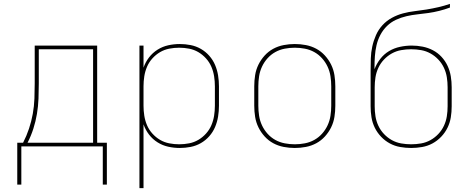

<svg xmlns="http://www.w3.org/2000/svg" viewBox="-20 -755 2440 990"><path d="M69 197V-19H99Q117 -54 129.5 -91.5Q142 -129 149 -168Q156 -207 157.5 -246.5Q159 -286 159 -325V-520H481V-19H531V197H510V0H90V197ZM460 -19V-501H180V-325Q180 -286 178.5 -246.5Q177 -207 170.5 -168Q164 -129 152 -91.5Q140 -54 122 -19Z M699 215V-520H720V-406Q730 -435 748.5 -459Q767 -483 792.5 -499Q818 -515 847.5 -521.5Q877 -528 907 -528Q935 -528 963 -522.5Q991 -517 1015.5 -503Q1040 -489 1059 -467.5Q1078 -446 1089 -420Q1100 -394 1104.5 -366Q1109 -338 1109 -310V-210Q1109 -182 1104.5 -154Q1100 -126 1089 -100Q1078 -74 1059 -52.5Q1040 -31 1015.5 -17Q991 -3 963 2.5Q935 8 907 8Q877 8 847.5 1.5Q818 -5 792.5 -21Q767 -37 748.5 -61Q730 -85 720 -114V215ZM904 -11Q930 -11 955.5 -16Q981 -21 1003 -34Q1025 -47 1042.5 -66.5Q1060 -86 1070 -109.5Q1080 -133 1084 -158.5Q1088 -184 1088 -210V-310Q1088 -336 1084 -361.5Q1080 -387 1070 -410.5Q1060 -434 1042.5 -453.5Q1025 -473 1003 -486Q981 -499 955.5 -504Q930 -509 904 -509Q878 -509 852.5 -504Q827 -499 805 -486Q783 -473 765.5 -453.5Q748 -434 738 -410.5Q728 -387 724 -361.5Q720 -336 720 -310V-210Q720 -184 724 -158.5Q728 -133 738 -109.5Q748 -86 765.5 -66.5Q783 -47 805 -34Q827 -21 852.5 -16Q878 -11 904 -11Z M1500 8Q1471 8 1442.5 2.5Q1414 -3 1389 -16.5Q1364 -30 1344.5 -51.5Q1325 -73 1312.5 -98.5Q1300 -124 1295.5 -152.5Q1291 -181 1291 -210V-310Q1291 -339 1295.5 -367.5Q1300 -396 1312.5 -421.5Q1325 -447 1344.5 -468.5Q1364 -490 1389 -503.5Q1414 -517 1442.5 -522.5Q1471 -528 1500 -528Q1529 -528 1557.5 -522.5Q1586 -517 1611 -503.5Q1636 -490 1655.5 -468.5Q1675 -447 1687.5 -421.5Q1700 -396 1704.5 -367.5Q1709 -339 1709 -310V-210Q1709 -181 1704.5 -152.5Q1700 -124 1687.5 -98.5Q1675 -73 1655.5 -51.5Q1636 -30 1611 -16.5Q1586 -3 1557.5 2.5Q1529 8 1500 8ZM1500 -11Q1526 -11 1552 -16Q1578 -21 1600.5 -33.5Q1623 -46 1640.5 -65.5Q1658 -85 1669 -108.5Q1680 -132 1684 -158Q1688 -184 1688 -210V-310Q1688 -336 1684 -362Q1680 -388 1669 -411.5Q1658 -435 1640.5 -454.5Q1623 -474 1600.5 -486.5Q1578 -499 1552 -504Q1526 -509 1500 -509Q1474 -509 1448 -504Q1422 -499 1399.5 -486.5Q1377 -474 1359.5 -454.5Q1342 -435 1331 -411.5Q1320 -388 1316 -362Q1312 -336 1312 -310V-210Q1312 -184 1316 -158Q1320 -132 1331 -108.5Q1342 -85 1359.5 -65.5Q1377 -46 1399.5 -33.5Q1422 -21 1448 -16Q1474 -11 1500 -11Z M2100 8Q2072 8 2043.5 3Q2015 -2 1990 -15.5Q1965 -29 1945 -50Q1925 -71 1912.5 -96.5Q1900 -122 1895.5 -150Q1891 -178 1891 -207V-392Q1891 -423 1892 -454Q1893 -485 1899.5 -515Q1906 -545 1918.5 -573.5Q1931 -602 1952 -625Q1973 -648 2000.5 -663Q2028 -678 2058 -686Q2088 -694 2118.5 -697.5Q2149 -701 2179.5 -706Q2210 -711 2240.5 -718Q2271 -725 2300 -735V-716Q2273 -706 2245 -699Q2217 -692 2189 -688Q2161 -684 2132.5 -681Q2104 -678 2076 -671.5Q2048 -665 2022 -653Q1996 -641 1975.5 -621Q1955 -601 1941.5 -575.5Q1928 -550 1921.5 -522Q1915 -494 1913 -465.5Q1911 -437 1911 -408V-398Q1922 -427 1941 -451.5Q1960 -476 1986 -491.5Q2012 -507 2042.5 -513.5Q2073 -520 2103 -520Q2131 -520 2159 -514.5Q2187 -509 2212 -496Q2237 -483 2256.5 -462Q2276 -441 2288 -415Q2300 -389 2304.5 -361Q2309 -333 2309 -305V-207Q2309 -178 2304.5 -150Q2300 -122 2287.5 -96.5Q2275 -71 2255 -50Q2235 -29 2210 -15.5Q2185 -2 2156.5 3Q2128 8 2100 8ZM2100 -11Q2126 -11 2151.5 -15.5Q2177 -20 2199.5 -32.5Q2222 -45 2240 -64Q2258 -83 2269 -106.5Q2280 -130 2284 -155.5Q2288 -181 2288 -207V-305Q2288 -331 2284 -356.5Q2280 -382 2269 -405.5Q2258 -429 2240 -448Q2222 -467 2199.5 -479.5Q2177 -492 2151.5 -496.5Q2126 -501 2100 -501Q2074 -501 2048.5 -496.5Q2023 -492 2000.5 -479.5Q1978 -467 1960 -448Q1942 -429 1931 -405.5Q1920 -382 1916 -356.5Q1912 -331 1912 -305V-207Q1912 -181 1916 -155.5Q1920 -130 1931 -106.5Q1942 -83 1960 -64Q1978 -45 2000.5 -32.5Q2023 -20 2048.5 -15.5Q2074 -11 2100 -11Z"/></svg>

Font: Iosevka Aile Thin
Style: Regular
Weight: 100
Designer: Belleve Invis
Foundry: Belleve Invis
Version: Version 31.1.0; ttfautohint (v1.8.4)